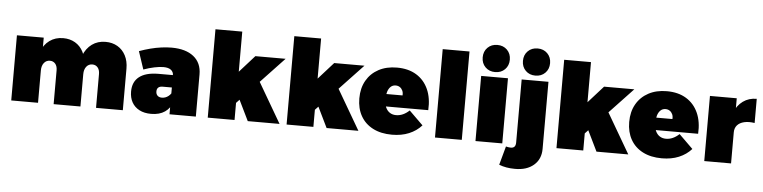

<svg xmlns="http://www.w3.org/2000/svg" viewBox="-54 -1110 6384 1606"><g transform="rotate(5 3138.0 -307.0)"><path d="M411 -284Q411 -319 394 -339Q377 -359 349 -359Q318 -359 299 -335Q280 -311 280 -271H230Q230 -358 255.5 -422.5Q281 -487 329 -522Q377 -557 443 -557Q500 -557 543.5 -531.5Q587 -506 611.5 -459Q636 -412 636 -349V0H411ZM767 -284Q767 -319 750 -339Q733 -359 705 -359Q674 -359 655 -335Q636 -311 636 -271H586Q586 -358 611.5 -422.5Q637 -487 685 -522Q733 -557 799 -557Q856 -557 899.5 -531.5Q943 -506 967.5 -459Q992 -412 992 -349V0H767ZM55 -547H280V0H55Z M1306 -225Q1283 -225 1270.5 -214Q1258 -203 1258 -181Q1258 -159 1271 -146Q1284 -133 1308 -133Q1323 -133 1337 -138Q1351 -143 1363 -152.5Q1375 -162 1384 -175L1410 -109Q1391 -53 1345.5 -21.5Q1300 10 1230 10Q1172 10 1131 -11.5Q1090 -33 1068.5 -71.5Q1047 -110 1047 -162Q1047 -243 1101 -285.5Q1155 -328 1259 -329H1403V-225ZM1384 -327Q1384 -356 1362.5 -372.5Q1341 -389 1299 -389Q1268 -389 1224 -380Q1180 -371 1133 -354L1083 -504Q1130 -521 1176.5 -533Q1223 -545 1268 -551Q1313 -557 1353 -557Q1472 -557 1538.5 -504Q1605 -451 1605 -354V0H1384Z M1705 -742H1930V0H1705ZM2057 -547H2311L1920 -133V-394ZM2098 -360 2308 0H2041L1932 -224Z M2367 -742H2592V0H2367ZM2719 -547H2973L2582 -133V-394ZM2760 -360 2970 0H2703L2594 -224Z M3312 -327Q3314 -350 3306 -367.5Q3298 -385 3283 -395Q3268 -405 3248 -405Q3223 -405 3206 -389Q3189 -373 3180.5 -345.5Q3172 -318 3172 -284Q3172 -243 3184.5 -215Q3197 -187 3219.5 -172.5Q3242 -158 3272 -158Q3331 -158 3383 -207L3500 -92Q3457 -44 3394.5 -18Q3332 8 3252 8Q3159 8 3092 -26.5Q3025 -61 2989.5 -124Q2954 -187 2954 -271Q2954 -358 2990.5 -421.5Q3027 -485 3092.5 -520Q3158 -555 3246 -555Q3342 -555 3409 -514Q3476 -473 3509.5 -398.5Q3543 -324 3537 -223H3143V-327Z M3613 -742H3838V0H3613Z M3953 -547H4178V0H3953ZM4066 -817Q4116 -817 4148 -785Q4180 -753 4180 -703Q4180 -653 4148 -621Q4116 -589 4066 -589Q4016 -589 3984 -621Q3952 -653 3952 -703Q3952 -753 3984 -785Q4016 -817 4066 -817Z M4211 23Q4220 25 4229.5 27Q4239 29 4249 29Q4293 31 4293 -17V-547H4518V17Q4518 103 4459 153.5Q4400 204 4301 203Q4226 203 4168 180ZM4404 -817Q4454 -817 4486 -785Q4518 -753 4518 -703Q4518 -653 4486 -621Q4454 -589 4404 -589Q4354 -589 4322 -621Q4290 -653 4290 -703Q4290 -753 4322 -785Q4354 -817 4404 -817Z M4633 -742H4858V0H4633ZM4985 -547H5239L4848 -133V-394ZM5026 -360 5236 0H4969L4860 -224Z M5578 -327Q5580 -350 5572 -367.5Q5564 -385 5549 -395Q5534 -405 5514 -405Q5489 -405 5472 -389Q5455 -373 5446.5 -345.5Q5438 -318 5438 -284Q5438 -243 5450.5 -215Q5463 -187 5485.5 -172.5Q5508 -158 5538 -158Q5597 -158 5649 -207L5766 -92Q5723 -44 5660.5 -18Q5598 8 5518 8Q5425 8 5358 -26.5Q5291 -61 5255.5 -124Q5220 -187 5220 -271Q5220 -358 5256.5 -421.5Q5293 -485 5358.5 -520Q5424 -555 5512 -555Q5608 -555 5675 -514Q5742 -473 5775.5 -398.5Q5809 -324 5803 -223H5409V-327Z M6266 -354Q6216 -362 6178 -353Q6140 -344 6119.5 -320.5Q6099 -297 6099 -261L6049 -271Q6049 -358 6076 -422.5Q6103 -487 6151.5 -522Q6200 -557 6266 -557ZM5874 -547H6099V0H5874Z"/></g></svg>

Font: Alexandria Black
Style: Regular
Weight: 900
Designer: Mohamed Gaber
Foundry: Kief Type Foundry
Version: Version 5.100